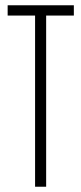

<svg xmlns="http://www.w3.org/2000/svg" viewBox="-20 -708 308 728"><path d="M113 0V-649H9V-688H260V-649H155V0Z"/></svg>

Font: Saira Ultra Condensed ExLight
Style: Regular
Weight: 200
Width: 1
Designer: Hector Gatti with collaboration of the Omnibus-Type team
Foundry: Omnibus-Type
Version: Version 1.001; ttfautohint (v1.8)